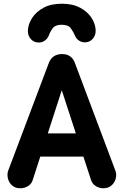

<svg xmlns="http://www.w3.org/2000/svg" viewBox="-20 -1000 663 1030"><path d="M89.2 10Q61.2 10 44.1 -5.9Q27 -21.8 22.1 -44.2Q17.2 -66.8 24.2 -85.2L241.5 -661.2Q250.8 -685.8 268.9 -697.9Q287 -710 313 -710Q338.2 -710 355.6 -698.2Q373 -686.5 382.2 -661.2L598.8 -85.2Q606.5 -64.5 600.9 -42.4Q595.2 -20.2 578.1 -5.1Q561 10 534.5 10Q512.5 10 494.1 -1.6Q475.8 -13.2 468.8 -32.8L294.8 -566.8H327.8L155 -32.8Q148.8 -13.2 130 -1.6Q111.2 10 89.2 10ZM140 -160V-284.2H471.5V-160ZM311.2 -980Q370 -980 409.8 -958.6Q449.5 -937.2 470.5 -905Q491.5 -872.8 493.2 -838.5Q494 -809.5 477 -791.1Q460 -772.8 435.5 -772.8Q418.8 -772.8 405.1 -781.4Q391.5 -790 384.8 -803.5Q374 -828.8 360.1 -848Q346.2 -867.2 311.2 -867.2Q277.2 -867.2 263 -848.8Q248.8 -830.2 240.5 -806.2Q233.5 -791.2 219.5 -781.5Q205.5 -771.8 187.2 -771.8Q162.8 -771.8 145.8 -790Q128.8 -808.2 129.5 -837.2Q131.5 -871.5 152.8 -904.4Q174 -937.2 213.8 -958.6Q253.5 -980 311.2 -980Z"/></svg>

Font: National Park
Style: Regular
Weight: 400
Designer: Andrea Herstowski, Ben Hoepner
Version: Version 1.009